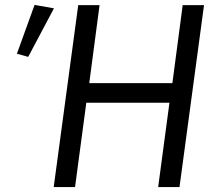

<svg xmlns="http://www.w3.org/2000/svg" viewBox="-20 -763 903 783"><path d="M625 0H712L812 -742H725L683 -424H344L386 -742H299L199 0H286L332 -344H671ZM95 -531 200 -729 121 -743 49 -544Z"/></svg>

Font: Cheyenne Sans
Style: Italic
Weight: 400
Italic angle: -8.13011°
Designer: The Public Sans project authors (U.S. Web Design System), Libre Franklin designed by Pablo Impallari and Rodrigo Fuenzal
Foundry: The Cheyenne Sans Project Authors
Version: Version 2.007